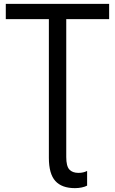

<svg xmlns="http://www.w3.org/2000/svg" viewBox="-20 -734 596 994"><path d="M368 240Q300 240 266.5 203Q233 166 233 83V-635H10V-714H545V-635H323V79Q323 126 339 143.5Q355 161 386 161Q399 161 410 158.5Q421 156 431 151V227Q420 233 403 236.5Q386 240 368 240Z"/></svg>

Font: Noto Sans
Style: Regular
Weight: 400
Designer: Monotype Design Team
Foundry: Monotype Imaging Inc.
Version: Version 1.902